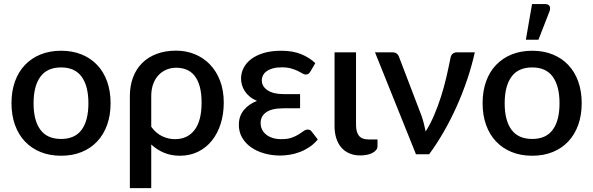

<svg xmlns="http://www.w3.org/2000/svg" viewBox="-20 -772 2969 961"><path d="M286 -518Q342.5 -518 388.2 -499.5Q434 -481 466.2 -447Q498.5 -413 516 -364.5Q533.5 -316 533.5 -255.5Q533.5 -195 516 -146.5Q498.5 -98 466.2 -63.8Q434 -29.5 388.2 -11Q342.5 7.5 286 7.5Q229 7.5 183.2 -11Q137.5 -29.5 105 -63.8Q72.5 -98 55 -146.5Q37.5 -195 37.5 -255.5Q37.5 -316 55 -364.5Q72.5 -413 105 -447Q137.5 -481 183.2 -499.5Q229 -518 286 -518ZM286 -76.5Q355 -76.5 388.8 -122.8Q422.5 -169 422.5 -255Q422.5 -341 388.8 -387.8Q355 -434.5 286 -434.5Q216 -434.5 182 -387.8Q148 -341 148 -255Q148 -169 182 -122.8Q216 -76.5 286 -76.5Z M737 -137.5Q761 -104.5 792 -90Q823 -75.5 855.5 -75.5Q918.5 -75.5 953.8 -121.5Q989 -167.5 989 -258.5Q989 -305.5 979.8 -338.8Q970.5 -372 953.8 -393Q937 -414 913.5 -423.5Q890 -433 862 -433Q836 -433 813.2 -423.5Q790.5 -414 773.5 -396Q756.5 -378 746.8 -351.5Q737 -325 737 -290.5ZM630 -290.5Q630 -342.5 645.8 -384.5Q661.5 -426.5 691.2 -456.2Q721 -486 764 -502.2Q807 -518.5 862 -518.5Q911 -518.5 954.2 -501Q997.5 -483.5 1030 -450.2Q1062.5 -417 1081.2 -368.5Q1100 -320 1100 -258.5Q1100 -202 1084.8 -153.2Q1069.5 -104.5 1041 -68.8Q1012.5 -33 971.8 -12.8Q931 7.5 880 7.5Q837 7.5 801 -7.5Q765 -22.5 737 -49V169.5H630Z M1570.5 -74Q1552 -51.5 1529.2 -36.2Q1506.5 -21 1481.8 -11.5Q1457 -2 1431.5 2.2Q1406 6.5 1382.5 6.5Q1341 6.5 1303.5 -4Q1266 -14.5 1237.5 -34.2Q1209 -54 1192.2 -82.5Q1175.5 -111 1175.5 -147.5Q1175.5 -190.5 1200.2 -220.8Q1225 -251 1266 -267Q1244.5 -276.5 1229.2 -289.2Q1214 -302 1204.5 -317Q1195 -332 1190.8 -347.8Q1186.5 -363.5 1186.5 -379Q1186.5 -406.5 1199.2 -431.8Q1212 -457 1237.2 -476.2Q1262.5 -495.5 1300.2 -506.8Q1338 -518 1388.5 -518Q1446 -518 1487.8 -500.8Q1529.5 -483.5 1558 -456L1534 -414.5Q1528 -405 1522.8 -402Q1517.5 -399 1510 -399Q1502.5 -399 1493.5 -404.5Q1484.5 -410 1470.8 -416.8Q1457 -423.5 1437.5 -429.2Q1418 -435 1390 -435Q1365 -435 1346.5 -430Q1328 -425 1315.5 -416.2Q1303 -407.5 1296.8 -395.5Q1290.5 -383.5 1290.5 -369.5Q1290.5 -339.5 1319 -320.2Q1347.5 -301 1399.5 -301H1482V-230H1399.5Q1340.5 -230 1312.5 -210.2Q1284.5 -190.5 1284.5 -156.5Q1284.5 -139 1291.5 -124.2Q1298.5 -109.5 1312 -98.5Q1325.5 -87.5 1344.8 -81.5Q1364 -75.5 1388.5 -75.5Q1420 -75.5 1440.5 -83Q1461 -90.5 1475.2 -99.5Q1489.5 -108.5 1499.5 -116Q1509.5 -123.5 1520 -123.5Q1533 -123.5 1540 -113.5Z M1654.5 -510H1762V-146Q1762 -110.5 1777 -92.2Q1792 -74 1825.5 -74H1869.5V-41Q1869.5 -29.5 1862.2 -20.8Q1855 -12 1843 -6Q1831 0 1815.5 3Q1800 6 1783.5 6Q1752 6 1727.8 -4.8Q1703.5 -15.5 1687.2 -35Q1671 -54.5 1662.8 -81.2Q1654.5 -108 1654.5 -140Z M2356.5 -510Q2341.5 -442.5 2318.5 -374.2Q2295.5 -306 2266.2 -240.5Q2237 -175 2202 -114Q2167 -53 2128 0H2062L1857 -510H1945Q1957.5 -510 1965.8 -503.8Q1974 -497.5 1976.5 -489L2090 -192Q2097 -172 2101.8 -152.5Q2106.5 -133 2110.5 -114Q2134.5 -152 2153.5 -196.8Q2172.5 -241.5 2187.5 -288.8Q2202.5 -336 2213.8 -384.2Q2225 -432.5 2234 -478Q2236.5 -495.5 2245.5 -502.8Q2254.5 -510 2265.5 -510Z M2644 -518Q2700.5 -518 2746.2 -499.5Q2792 -481 2824.2 -447Q2856.5 -413 2874 -364.5Q2891.5 -316 2891.5 -255.5Q2891.5 -195 2874 -146.5Q2856.5 -98 2824.2 -63.8Q2792 -29.5 2746.2 -11Q2700.5 7.5 2644 7.5Q2587 7.5 2541.2 -11Q2495.5 -29.5 2463 -63.8Q2430.5 -98 2413 -146.5Q2395.5 -195 2395.5 -255.5Q2395.5 -316 2413 -364.5Q2430.5 -413 2463 -447Q2495.5 -481 2541.2 -499.5Q2587 -518 2644 -518ZM2644 -76.5Q2713 -76.5 2746.8 -122.8Q2780.5 -169 2780.5 -255Q2780.5 -341 2746.8 -387.8Q2713 -434.5 2644 -434.5Q2574 -434.5 2540 -387.8Q2506 -341 2506 -255Q2506 -169 2540 -122.8Q2574 -76.5 2644 -76.5ZM2612 -573 2643 -751.5H2709.5Q2725 -751.5 2730.5 -741.8Q2736 -732 2730.5 -715.5L2675 -573Z"/></svg>

Font: Lato SemiBold
Style: Regular
Weight: 600
Designer: Lukasz Dziedzic with Adam Twardoch and Botio Nikoltchev
Foundry: tyPoland Lukasz Dziedzic
Version: Version 2.015; 2015-08-06; http://www.latofonts.com/